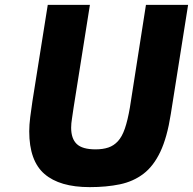

<svg xmlns="http://www.w3.org/2000/svg" viewBox="-20 -762 792 788"><path d="M348 6Q225 6 162.5 -48Q100 -102 100 -223Q100 -249 104 -281Q108 -313 113 -346L176 -742H349L282 -320Q279 -297 275.5 -276Q272 -255 272 -238Q272 -193 295 -171Q318 -149 372 -149Q402 -149 424.5 -156.5Q447 -164 464 -182.5Q481 -201 492.5 -234.5Q504 -268 513 -320L579 -742H752L681 -294Q666 -198 638 -139Q610 -80 568.5 -48.5Q527 -17 472 -5.5Q417 6 348 6Z"/></svg>

Font: Exo Thin ExtraBold
Style: Italic
Weight: 800
Italic angle: -9°
Version: Version 2.000